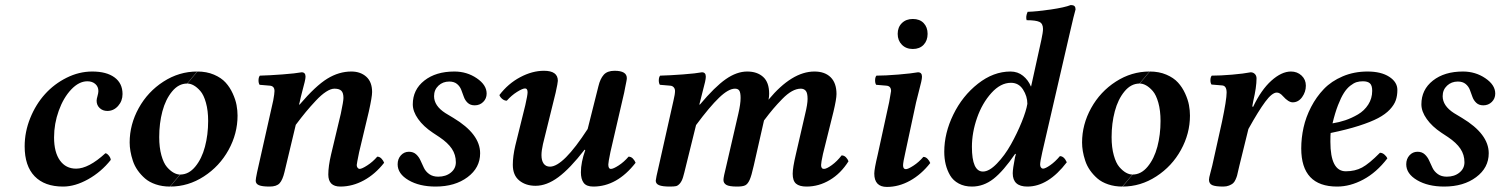

<svg xmlns="http://www.w3.org/2000/svg" viewBox="-20 -718 5853 749"><path d="M412.1 -94.2Q375 -47.4 324 -18.8Q272.9 9.8 226.1 9.8Q153.8 9.8 115 -30.5Q76.2 -70.8 76.2 -147Q76.2 -203.6 97.9 -257.3Q119.6 -311 155.5 -350.8Q191.4 -390.6 240 -414.8Q288.6 -439 339.8 -439Q395.5 -439 426.8 -416Q458 -393.1 458 -351.1Q458 -324.2 440.7 -304.7Q423.3 -285.2 398.9 -285.2Q380.9 -285.2 368.9 -296.4Q356.9 -307.6 356.9 -325.2Q356.9 -331.5 360.4 -343.5Q363.8 -355.5 363.8 -362.8Q363.8 -379.9 351.8 -390.4Q339.8 -400.9 320.8 -400.9Q288.1 -400.9 257.8 -368.9Q227.5 -336.9 209.2 -286.1Q190.9 -235.4 190.9 -182.1Q190.9 -124 213.9 -92Q236.8 -60.1 276.9 -60.1Q325.7 -60.1 391.1 -120.1Q397 -120.1 404.3 -111.3Q411.6 -102.5 412.1 -94.2Z M710.9 -392.1 750 -439Q786.1 -439 814.7 -426.8Q843.3 -414.6 860.1 -396Q877 -377.4 887.9 -353.3Q898.9 -329.1 902.8 -308.1Q906.7 -287.1 906.7 -267.1Q906.7 -196.8 871.6 -133.1Q836.4 -69.3 775.4 -29.8Q714.4 9.8 644 9.8L683.1 -37.1Q716.3 -37.1 741.7 -67.9Q767.1 -98.6 779.5 -145.5Q792 -192.4 792 -246.1Q792 -286.6 783.4 -317.1Q774.9 -347.7 761.7 -362.8Q748.5 -377.9 735.6 -385Q722.7 -392.1 710.9 -392.1ZM682.1 -37.1 643.1 9.8Q612.8 9.8 587.6 1.2Q562.5 -7.3 545.9 -21.7Q529.3 -36.1 517.1 -53.5Q504.9 -70.8 498.3 -90.8Q491.7 -110.8 488.8 -128.4Q485.8 -146 485.8 -162.1Q485.8 -232.4 521.2 -296.4Q556.6 -360.4 617.7 -399.7Q678.7 -439 749 -439L710 -392.1Q676.8 -392.1 651.4 -361.3Q626 -330.6 613.5 -283.7Q601.1 -236.8 601.1 -183.1Q601.1 -142.6 609.6 -112.1Q618.2 -81.5 631.3 -66.4Q644.5 -51.3 657.5 -44.2Q670.4 -37.1 682.1 -37.1Z M977.5 -13.2Q977.5 -20 982.9 -45.9L1045.9 -326.2Q1050.8 -353 1050.8 -362.8Q1050.8 -382.3 1032.7 -383.8L992.7 -387.2Q988.3 -393.6 988.5 -405.3Q988.8 -417 993.7 -422.9Q1030.3 -423.8 1081.8 -427.7Q1133.3 -431.6 1156.7 -436Q1171.9 -436 1171.9 -418.9Q1171.9 -412.1 1168.5 -397.9Q1165 -383.8 1158.9 -360.8Q1152.8 -337.9 1148.9 -318.8L1146.5 -310.1H1148.9Q1211.4 -383.3 1256.8 -411.1Q1302.2 -439 1350.6 -439Q1386.2 -439 1408.9 -418.7Q1431.6 -398.4 1431.6 -358.9Q1431.6 -340.3 1418.9 -283.2L1380.9 -124Q1371.6 -78.6 1371.6 -74.2Q1371.6 -67.9 1375 -63.5Q1378.4 -59.1 1382.8 -59.1Q1391.6 -59.1 1412.8 -72.8Q1434.1 -86.4 1451.7 -106.9Q1460.9 -106.9 1468.3 -99.1Q1475.6 -91.3 1478.5 -83Q1443.8 -38.6 1399.4 -14.4Q1355 9.8 1307.6 9.8Q1260.7 9.8 1260.7 -37.1Q1260.7 -69.3 1271.5 -115.2L1309.6 -274.9Q1319.8 -323.2 1319.8 -335.9Q1319.8 -356 1311.5 -364Q1303.2 -372.1 1284.7 -372.1Q1270.5 -372.1 1252 -360.1Q1233.4 -348.1 1212.2 -325.4Q1190.9 -302.7 1173.3 -281.5Q1155.8 -260.3 1133.8 -231L1089.8 -46.9Q1082.5 -16.1 1070.8 -3.2Q1059.1 9.8 1031.7 9.8Q1002.4 9.8 990 4.4Q977.5 -1 977.5 -13.2Z M1531.2 -77.1Q1531.2 -98.1 1543.9 -112.1Q1556.6 -126 1575.2 -126Q1592.3 -126 1603.3 -116Q1614.3 -106 1620.6 -91.6Q1627 -77.1 1633.8 -63Q1640.6 -48.8 1654.5 -38.8Q1668.5 -28.8 1689.5 -28.8Q1719.2 -28.8 1738.8 -44.7Q1758.3 -60.5 1758.3 -85Q1758.3 -114.3 1742.7 -137.7Q1727.1 -161.1 1694.3 -183.1L1668.5 -200.2Q1631.8 -224.6 1611.1 -253.9Q1590.3 -283.2 1590.3 -311Q1590.3 -368.2 1635.3 -403.6Q1680.2 -439 1752.4 -439Q1801.3 -439 1839.8 -412.8Q1878.4 -386.7 1878.4 -353Q1878.4 -333.5 1865 -320.3Q1851.6 -307.1 1832 -307.1Q1814.9 -307.1 1804.7 -316.7Q1794.4 -326.2 1789.6 -339.8Q1784.7 -353.5 1779.5 -367.2Q1774.4 -380.9 1762.9 -390.4Q1751.5 -399.9 1732.4 -399.9Q1707.5 -399.9 1690.4 -383.8Q1673.3 -367.7 1673.3 -342.8Q1673.3 -305.2 1717.3 -276.9L1749 -257.8Q1853 -195.3 1853 -120.1Q1853 -63.5 1804 -26.9Q1754.9 9.8 1679.2 9.8Q1616.2 9.8 1573.7 -15.1Q1531.2 -40 1531.2 -77.1Z M2263.2 -132.8 2260.3 -133.8Q2203.6 -60.5 2158.2 -26.9Q2112.8 6.8 2069.3 6.8Q2031.2 6.8 2005.9 -13.7Q1980.5 -34.2 1980.5 -75.2Q1980.5 -108.4 1990.2 -149.9L2029.3 -308.1Q2038.1 -346.7 2038.1 -357.9Q2038.1 -373 2028.3 -373Q2018.6 -373 1996.8 -359.4Q1975.1 -345.7 1957 -325.2Q1947.3 -325.2 1939 -332.3Q1930.7 -339.4 1928.2 -347.2Q1961.9 -391.6 2009 -416.7Q2056.2 -441.9 2102.1 -441.9Q2156.2 -441.9 2156.2 -402.8Q2156.2 -395.5 2147.5 -356L2098.1 -155.8Q2092.3 -129.9 2092.3 -112.8Q2092.3 -91.8 2100.8 -79.8Q2109.4 -67.9 2125.5 -67.9Q2177.2 -67.9 2272.5 -214.8L2314.5 -381.8Q2321.3 -410.6 2335.2 -426.3Q2349.1 -441.9 2377.4 -441.9Q2425.3 -441.9 2425.3 -413.1Q2425.3 -408.7 2423.3 -398.9Q2421.4 -389.2 2418.7 -376.2Q2416 -363.3 2415 -356.9L2361.3 -125Q2353 -84.5 2353 -76.2Q2353 -59.1 2363.3 -59.1Q2372.6 -59.1 2393.3 -72.5Q2414.1 -85.9 2432.1 -106.9Q2441.9 -106.9 2449.2 -99.1Q2456.5 -91.3 2459.5 -83Q2387.2 9.8 2294.4 9.8Q2267.6 9.8 2256.8 -4.9Q2246.1 -19.5 2246.1 -45.9Q2246.1 -84.5 2263.2 -132.8Z M2710.4 -318.8 2708 -310.1H2710.4Q2768.6 -379.4 2811.3 -409.2Q2854 -439 2895 -439Q2933.6 -439 2957 -418Q2980.5 -397 2980.5 -352.1Q2980.5 -339.8 2978 -329.1Q3069.3 -439 3157.2 -439Q3197.8 -439 3220.5 -416.5Q3243.2 -394 3243.2 -351.1Q3243.2 -331.5 3231.4 -282.2L3190.4 -117.2Q3183.1 -83.5 3183.1 -74.2Q3183.1 -59.1 3194.3 -59.1Q3204.6 -59.1 3225.1 -74Q3245.6 -88.9 3263.2 -111.8Q3272.9 -111.8 3280 -104.5Q3287.1 -97.2 3290 -88.9Q3260.3 -41.5 3217.3 -15.9Q3174.3 9.8 3126.5 9.8Q3098.6 9.8 3085.4 -1.5Q3072.3 -12.7 3072.3 -40Q3072.3 -63.5 3084.5 -115.2L3121.1 -273.9Q3130.4 -312 3130.4 -332Q3130.4 -355.5 3123.3 -363.8Q3116.2 -372.1 3104 -372.1Q3087.4 -372.1 3069.3 -362.1Q3051.3 -352.1 3031.5 -331.8Q3011.7 -311.5 2996.6 -293.7Q2981.4 -275.9 2960.4 -248L2920.4 -71.8Q2911.6 -32.2 2904.3 -16.1Q2897 0 2887.2 4.9Q2877.4 9.8 2855.5 9.8Q2824.7 9.8 2813.5 3.2Q2802.2 -3.4 2802.2 -16.1Q2802.2 -26.9 2813.5 -71.8L2860.4 -274.9Q2869.1 -312.5 2869.1 -335.9Q2869.1 -356 2864.3 -364Q2859.4 -372.1 2847.2 -372.1Q2821.8 -372.1 2785.2 -336.9Q2748.5 -301.8 2695.3 -230L2656.2 -71.8Q2648.9 -41 2644.5 -26.4Q2640.1 -11.7 2632.6 -2.7Q2625 6.3 2617.2 8.1Q2609.4 9.8 2593.3 9.8Q2564 9.8 2551 4.4Q2538.1 -1 2538.1 -13.2Q2538.1 -20 2550.3 -71.8L2607.4 -326.2Q2613.3 -350.6 2613.3 -362.8Q2613.3 -371.6 2608.2 -377.4Q2603 -383.3 2594.2 -383.8L2554.2 -387.2Q2549.8 -393.6 2550 -405.3Q2550.3 -417 2555.2 -422.9Q2592.3 -423.8 2644 -427.7Q2695.8 -431.6 2718.3 -436Q2733.4 -436 2733.4 -418.9Q2733.4 -411.6 2730.5 -398.4Q2727.5 -385.3 2720.9 -360.4Q2714.4 -335.4 2710.4 -318.8Z M3553.7 -318.8 3511.7 -123Q3502.9 -84.5 3502.9 -73.2Q3502.9 -58.1 3513.7 -58.1Q3522.5 -58.1 3543.5 -71.8Q3564.5 -85.4 3582 -106Q3591.3 -106 3598.6 -98.1Q3606 -90.3 3608.9 -82Q3574.2 -37.6 3530.3 -13.2Q3486.3 11.2 3439.9 11.2Q3390.6 11.2 3390.6 -41Q3390.6 -58.6 3403.8 -113.8L3448.7 -319.8Q3456.1 -360.8 3456.1 -362.8Q3456.1 -382.3 3438 -383.8L3397.9 -387.2Q3393.6 -393.6 3393.8 -405.3Q3394 -417 3398.9 -422.9Q3433.1 -422.9 3485.1 -427.2Q3537.1 -431.6 3561 -436Q3576.7 -436 3576.7 -418.9Q3576.7 -411.6 3573.7 -398.4Q3570.8 -385.3 3564.2 -360.4Q3557.6 -335.4 3553.7 -318.8ZM3541 -644Q3567.9 -644 3583.3 -627.9Q3598.6 -611.8 3598.6 -585.9Q3598.6 -559.6 3583 -543.2Q3567.4 -526.9 3541 -526.9Q3514.6 -526.9 3498.3 -543.5Q3481.9 -560.1 3481.9 -585.9Q3481.9 -611.8 3498.3 -627.9Q3514.6 -644 3541 -644Z M3771.5 -145Q3771.5 -48.8 3814.5 -48.8Q3838.9 -48.8 3869.1 -80.1Q3899.4 -111.3 3923.6 -154.5Q3947.8 -197.8 3965.6 -241.7Q3983.4 -285.6 3987.8 -313Q3987.8 -342.3 3970.9 -368.7Q3954.1 -395 3923.8 -395Q3883.3 -395 3847.4 -355.2Q3811.5 -315.4 3791.5 -258.1Q3771.5 -200.7 3771.5 -145ZM3663.6 -126Q3663.6 -198.7 3699 -271.2Q3734.4 -343.8 3794.9 -391.4Q3855.5 -439 3921.9 -439Q3950.2 -439 3970.7 -422.4Q3991.2 -405.8 4001.5 -380.9H4002.4L4042.5 -563Q4048.8 -592.3 4048.8 -605Q4048.8 -626 4034.7 -632.6Q4020.5 -639.2 3984.9 -639.2Q3980.5 -653.3 3988.8 -671.9Q4024.4 -672.9 4079.1 -680.9Q4133.8 -689 4156.7 -698.2Q4168 -698.2 4171.9 -693.8Q4175.8 -689.5 4175.8 -681.2Q4170.9 -666 4151.9 -583L4045.9 -124Q4037.6 -86.9 4037.6 -76.2Q4037.6 -68.8 4041 -64.5Q4044.4 -60.1 4048.8 -60.1Q4057.6 -60.1 4076.9 -73.5Q4096.2 -86.9 4114.7 -108.9Q4130.9 -108.9 4141.6 -85Q4069.3 9.8 3987.8 9.8Q3930.7 9.8 3930.7 -42Q3930.7 -59.1 3939.5 -104L3942.9 -116.2L3940.4 -118.2Q3894 -50.3 3855.5 -20.3Q3816.9 9.8 3771.5 9.8Q3742.2 9.8 3720.2 -2Q3698.2 -13.7 3686.5 -33.7Q3674.8 -53.7 3669.2 -76.7Q3663.6 -99.6 3663.6 -126Z M4426.3 -392.1 4465.3 -439Q4501.5 -439 4530 -426.8Q4558.6 -414.6 4575.4 -396Q4592.3 -377.4 4603.3 -353.3Q4614.3 -329.1 4618.2 -308.1Q4622.1 -287.1 4622.1 -267.1Q4622.1 -196.8 4586.9 -133.1Q4551.8 -69.3 4490.7 -29.8Q4429.7 9.8 4359.4 9.8L4398.4 -37.1Q4431.6 -37.1 4457 -67.9Q4482.4 -98.6 4494.9 -145.5Q4507.3 -192.4 4507.3 -246.1Q4507.3 -286.6 4498.8 -317.1Q4490.2 -347.7 4477.1 -362.8Q4463.9 -377.9 4450.9 -385Q4438 -392.1 4426.3 -392.1ZM4397.5 -37.1 4358.4 9.8Q4328.1 9.8 4303 1.2Q4277.8 -7.3 4261.2 -21.7Q4244.6 -36.1 4232.4 -53.5Q4220.2 -70.8 4213.6 -90.8Q4207 -110.8 4204.1 -128.4Q4201.2 -146 4201.2 -162.1Q4201.2 -232.4 4236.6 -296.4Q4272 -360.4 4333 -399.7Q4394 -439 4464.4 -439L4425.3 -392.1Q4392.1 -392.1 4366.7 -361.3Q4341.3 -330.6 4328.9 -283.7Q4316.4 -236.8 4316.4 -183.1Q4316.4 -142.6 4325 -112.1Q4333.5 -81.5 4346.7 -66.4Q4359.9 -51.3 4372.8 -44.2Q4385.7 -37.1 4397.5 -37.1Z M4696.3 -17.1Q4696.3 -23.9 4701.9 -44.2Q4707.5 -64.5 4709 -71.8L4747.1 -243.2Q4765.1 -329.1 4765.1 -356.9Q4765.1 -383.8 4747.1 -384.8L4706.1 -388.2Q4701.7 -394.5 4701.9 -405.8Q4702.1 -417 4707 -422.9Q4741.2 -422.9 4786.6 -426.8Q4832 -430.7 4858.9 -436Q4868.7 -436 4875.2 -429.4Q4881.8 -422.9 4881.8 -412.1Q4881.8 -377.9 4869.1 -324.2L4865.2 -303.2L4868.2 -300.8Q4899.9 -367.7 4939.7 -403.3Q4979.5 -439 5016.1 -439Q5040.5 -439 5057.4 -423.3Q5074.2 -407.7 5074.2 -383.8Q5074.2 -359.4 5059.6 -339.1Q5044.9 -318.8 5022.9 -318.8Q5006.3 -318.8 4984.9 -342.8Q4972.7 -356.9 4960.9 -356.9Q4942.4 -356.9 4915.8 -321Q4889.2 -285.2 4850.1 -214.8L4814.9 -71.8Q4813.5 -66.4 4810.5 -53Q4807.6 -39.6 4805.9 -33.2Q4804.2 -26.9 4799.8 -17.1Q4795.4 -7.3 4789.8 -2.7Q4784.2 2 4774.4 5.9Q4764.6 9.8 4752 9.8Q4721.7 9.8 4709 4.2Q4696.3 -1.5 4696.3 -17.1Z M5333 -363.8Q5333 -384.8 5324.2 -392.8Q5315.4 -400.9 5296.9 -400.9Q5283.2 -400.9 5272 -397.5Q5260.7 -394 5247.3 -383.5Q5233.9 -373 5222.7 -355.5Q5211.4 -337.9 5199.7 -307.9Q5188 -277.8 5178.2 -236.8Q5203.6 -240.7 5228.3 -249Q5252.9 -257.3 5277.6 -271.7Q5302.2 -286.1 5317.6 -310.1Q5333 -334 5333 -363.8ZM5170.9 -199.2Q5169.9 -191.4 5169.9 -165Q5169.9 -49.8 5230 -49.8Q5266.1 -49.8 5293.5 -64.5Q5320.8 -79.1 5363.3 -122.1Q5372.1 -122.1 5380.1 -115.5Q5388.2 -108.9 5392.1 -100.1Q5349.6 -44.9 5298.3 -17.6Q5247.1 9.8 5196.3 9.8Q5056.2 9.8 5056.2 -139.2Q5056.2 -179.7 5065.2 -220.5Q5074.2 -261.2 5094.7 -300.8Q5115.2 -340.3 5144.5 -370.8Q5173.8 -401.4 5218 -420.2Q5262.2 -439 5314.9 -439Q5367.7 -439 5399.4 -418.5Q5431.2 -397.9 5431.2 -367.2Q5431.2 -344.7 5425 -326.9Q5418.9 -309.1 5401.9 -290.8Q5384.8 -272.5 5356.2 -257.3Q5327.6 -242.2 5281.2 -227.3Q5234.9 -212.4 5170.9 -199.2Z M5465.8 -77.1Q5465.8 -98.1 5478.5 -112.1Q5491.2 -126 5509.8 -126Q5526.9 -126 5537.8 -116Q5548.8 -106 5555.2 -91.6Q5561.5 -77.1 5568.4 -63Q5575.2 -48.8 5589.1 -38.8Q5603 -28.8 5624 -28.8Q5653.8 -28.8 5673.3 -44.7Q5692.9 -60.5 5692.9 -85Q5692.9 -114.3 5677.2 -137.7Q5661.6 -161.1 5628.9 -183.1L5603 -200.2Q5566.4 -224.6 5545.7 -253.9Q5524.9 -283.2 5524.9 -311Q5524.9 -368.2 5569.8 -403.6Q5614.7 -439 5687 -439Q5735.8 -439 5774.4 -412.8Q5813 -386.7 5813 -353Q5813 -333.5 5799.6 -320.3Q5786.1 -307.1 5766.6 -307.1Q5749.5 -307.1 5739.3 -316.7Q5729 -326.2 5724.1 -339.8Q5719.2 -353.5 5714.1 -367.2Q5709 -380.9 5697.5 -390.4Q5686 -399.9 5667 -399.9Q5642.1 -399.9 5625 -383.8Q5607.9 -367.7 5607.9 -342.8Q5607.9 -305.2 5651.9 -276.9L5683.6 -257.8Q5787.6 -195.3 5787.6 -120.1Q5787.6 -63.5 5738.5 -26.9Q5689.5 9.8 5613.8 9.8Q5550.8 9.8 5508.3 -15.1Q5465.8 -40 5465.8 -77.1Z"/></svg>

Font: Common Serif SemiBold
Style: Italic
Weight: 600
Italic angle: -12°
Designer: Philipp H. Poll, Khaled Hosny
Foundry: Stefan Peev, Context Ltd.
Version: Version 1.026